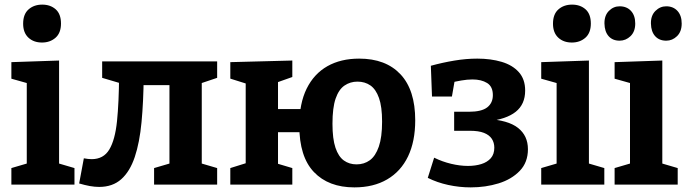

<svg xmlns="http://www.w3.org/2000/svg" viewBox="-20 -800 2974 832"><path d="M236 -81.7 225.7 -94.3 302.7 -71.7V0H29.3V-71.7L106.3 -94.3L96 -81.7V-447L105 -437.7L29.3 -459V-530.7L236 -537.7ZM162 -615.7Q125.7 -615.7 103 -637Q80.3 -658.3 80.3 -697.3Q80.3 -738.7 103.8 -759.3Q127.3 -780 163 -780Q198.3 -780 221.3 -759.7Q244.3 -739.3 244.3 -698Q244.3 -657.3 220.7 -636.5Q197 -615.7 162 -615.7Z M409.7 10Q390.7 10 369.3 6.2Q348 2.3 323 -5L343.3 -114Q353 -112.3 361.2 -111.3Q369.3 -110.3 377 -110.3Q428.7 -110.3 453.7 -152.2Q478.7 -194 487 -274.8Q495.3 -355.7 496 -472L532 -430.3L422.7 -462.7V-534H921V-462.7L827 -431L854.3 -474.7V-81.7L844 -94.3L921 -71.7V0H647.7V-71.7L724.7 -94.3L714.3 -81.7V-470.7L736.3 -431H562L602.7 -469Q601.7 -359 593.3 -270.7Q585 -182.3 564 -119.7Q543 -57 505.5 -23.5Q468 10 409.7 10Z M978 0V-71.7L1071.7 -101L1044.7 -57V-471.3L1080.7 -427L978 -459.3V-530.7L1246.7 -537.7V-466.3L1154.7 -433.7L1184.7 -474.7V-290L1148.7 -327.3H1349.3V-227H1148.7L1184.7 -264.7V-57L1161.7 -97L1246.7 -71.7V0ZM1536.3 -546Q1651.7 -546 1715.5 -478Q1779.3 -410 1779.3 -278.7Q1779.3 -187.3 1748.2 -122.3Q1717 -57.3 1657.8 -22.7Q1598.7 12 1515.7 12Q1403.7 12 1340.3 -54.5Q1277 -121 1277 -255.7Q1277 -351.3 1308.8 -415.8Q1340.7 -480.3 1398.8 -513.2Q1457 -546 1536.3 -546ZM1529 -446.3Q1497.7 -446.3 1472.8 -429.3Q1448 -412.3 1434.3 -372.7Q1420.7 -333 1420.7 -263.7Q1420.7 -198.3 1433.7 -159.8Q1446.7 -121.3 1470.2 -104.5Q1493.7 -87.7 1525 -87.7Q1558 -87.7 1582.7 -105.7Q1607.3 -123.7 1621.5 -164.5Q1635.7 -205.3 1635.7 -273Q1635.7 -337.7 1622.3 -375.3Q1609 -413 1585.2 -429.7Q1561.3 -446.3 1529 -446.3Z M2019.7 12Q1970.7 12 1922.3 1.5Q1874 -9 1833.7 -29.3L1861.3 -116.7Q1896.7 -99.3 1934.8 -90.2Q1973 -81 2008 -81Q2039.7 -81 2065.5 -89Q2091.3 -97 2106.7 -114.3Q2122 -131.7 2122 -160Q2122 -182 2111.2 -198.5Q2100.3 -215 2077.2 -224.2Q2054 -233.3 2016 -233.3H1948V-315.7H2011.7Q2066.7 -315.7 2091.2 -334.7Q2115.7 -353.7 2115.7 -387.7Q2115.7 -425 2090.8 -440.3Q2066 -455.7 2027.3 -455.7Q2004.7 -455.7 1978.8 -451.2Q1953 -446.7 1926 -440L1953 -466.3L1938.3 -381.7H1852L1847 -515Q1898 -529 1949.2 -537.5Q2000.3 -546 2048.3 -546Q2106.7 -546 2153.8 -532Q2201 -518 2228.3 -487.3Q2255.7 -456.7 2255.7 -407.7Q2255.7 -348 2214.7 -315.5Q2173.7 -283 2093.7 -274.3L2089 -284.7Q2181.7 -279.7 2224.7 -245.8Q2267.7 -212 2267.7 -153.3Q2267.7 -96.3 2232.2 -59.5Q2196.7 -22.7 2140.3 -5.3Q2084 12 2019.7 12Z M2532 -81.7 2521.7 -94.3 2598.7 -71.7V0H2325.3V-71.7L2402.3 -94.3L2392 -81.7V-447L2401 -437.7L2325.3 -459V-530.7L2532 -537.7ZM2458 -615.7Q2421.7 -615.7 2399 -637Q2376.3 -658.3 2376.3 -697.3Q2376.3 -738.7 2399.8 -759.3Q2423.3 -780 2459 -780Q2494.3 -780 2517.3 -759.7Q2540.3 -739.3 2540.3 -698Q2540.3 -657.3 2516.7 -636.5Q2493 -615.7 2458 -615.7Z M2867 -623.7Q2836.7 -623.7 2819 -643.3Q2801.3 -663 2800.7 -698Q2800 -732.7 2820.2 -752.7Q2840.3 -772.7 2867 -772.7Q2897.3 -772.7 2915.7 -752.7Q2934 -732.7 2934 -698Q2934 -663 2913.8 -643.3Q2893.7 -623.7 2867 -623.7ZM2665 -623.7Q2634.7 -623.7 2617.3 -643.3Q2600 -663 2599.3 -698Q2598.7 -732.7 2618.5 -752.7Q2638.3 -772.7 2665 -772.7Q2696 -772.7 2714.3 -752.7Q2732.7 -732.7 2732.7 -698Q2732.7 -663 2712.2 -643.3Q2691.7 -623.7 2665 -623.7ZM2850 -81.7 2839.7 -94.3 2916.7 -71.7V0H2643.3V-71.7L2720.3 -94.3L2710 -81.7V-447L2719 -437.7L2643.3 -459V-530.7L2850 -537.7Z"/></svg>

Font: Bitter Thin
Style: Regular
Weight: 100
Designer: Sol Matas, and Bitter project Authors
Foundry: Sol Matas
Version: Version 2.002